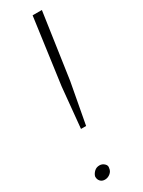

<svg xmlns="http://www.w3.org/2000/svg" viewBox="-176 -654 507 683"><g transform="rotate(-30 78.0 -312.5)"><path d="M49 -194 65 -360 102 -630H140L101 -361L70 -194ZM33 5Q21 5 14 -3Q7 -11 8 -23Q11 -33 19.5 -41Q28 -49 41 -49Q52 -49 60.5 -41Q69 -33 66 -23Q65 -11 55 -3Q45 5 33 5Z"/></g></svg>

Font: Alumni Sans ExtraLight
Style: Italic
Weight: 250
Italic angle: -8°
Version: Version 1.016